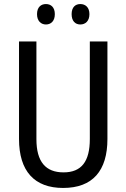

<svg xmlns="http://www.w3.org/2000/svg" viewBox="-20 -919 625 949"><path d="M163 -849C163 -815 183 -798 207 -798C232 -798 251 -815 251 -849C251 -883 232 -899 207 -899C183 -899 163 -884 163 -849ZM334 -849C334 -815 352 -798 377 -798C402 -798 422 -815 422 -849C422 -883 402 -899 377 -899C353 -899 334 -884 334 -849ZM511 -232V-714H424V-232C424 -121 383 -67 294 -67C206 -67 160 -119 160 -231V-714H74V-232C74 -73 150 10 292 10C438 10 511 -75 511 -232Z"/></svg>

Font: Noto Sans Khmer Condensed
Style: Regular
Weight: 400
Width: 3
Designer: Danh Hong and the Monotype Design Team
Foundry: Monotype Imaging Inc.
Version: Version 2.004